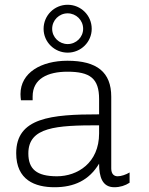

<svg xmlns="http://www.w3.org/2000/svg" viewBox="-20 -776 625 806"><path d="M365 -655C365 -712 319 -756 264 -756C208 -756 163 -711 163 -655C163 -599 209 -555 264 -555C320 -555 365 -600 365 -655ZM329 -655C329 -620 300 -591 264 -591C229 -591 199 -619 199 -655C199 -691 228 -720 264 -720C299 -720 329 -692 329 -655ZM447 -69V-370C447 -473 387 -521 263 -521C153 -521 66 -471 66 -381C66 -372 67 -363 68 -355H117V-371C117 -446 181 -475 263 -475C358 -475 396 -447 396 -360V-296C194 -296 48 -282 48 -133C48 -20 127 10 209 10C291 10 354 -19 396 -89C396 -34 409 10 460 10C484 10 506 3 524 -9V-52C509 -43 489 -36 474 -36C459 -36 447 -45 447 -69ZM396 -250V-216C396 -92 305 -36 219 -36C134 -36 99 -66 99 -132C99 -243 216 -250 396 -250Z"/></svg>

Font: Chivo Light
Style: Regular
Weight: 300
Designer: Hector Gatti
Foundry: Omnibus-Type
Version: Version 1.003;PS 001.003;hotconv 1.0.70;makeotf.lib2.5.58329